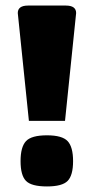

<svg xmlns="http://www.w3.org/2000/svg" viewBox="-20 -665 337 691"><path d="M44 -618Q44 -645 81 -645H217Q254 -645 254 -618L214 -230H84ZM149 -178Q204 -178 223.5 -157Q243 -136 243 -85Q243 -34 223.5 -14Q204 6 149 6Q93 6 73.5 -14Q54 -34 54 -85Q54 -136 73.5 -157Q93 -178 149 -178Z"/></svg>

Font: Changa Black
Style: Regular
Weight: 900
Designer: Eduardo Rodriguez Tunni
Foundry: Eduardo Rodriguez Tunni
Version: Version 2.001; ttfautohint (v1.5.10-5e6f)